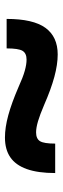

<svg xmlns="http://www.w3.org/2000/svg" viewBox="237 -686 250 764"><g transform="rotate(90 362.0 -304.0)"><path d="M55.3 -205.4Q55.3 -311 90.8 -359.8Q126.3 -408.6 196.7 -408.6Q236.6 -408.6 285.8 -395.3Q335 -382 396.6 -355Q436.3 -338 462.3 -330.3Q488.3 -322.6 506.7 -322.6Q532 -322.6 541.7 -338.1Q551.4 -353.6 551.4 -398.6H668.6Q668.6 -330.3 652.8 -285.8Q637 -241.3 605.8 -220Q574.7 -198.7 527.3 -198.7Q487.3 -198.7 438.5 -212Q389.7 -225.3 327.3 -252.3Q287.7 -270.3 262 -277.5Q236.3 -284.7 217.3 -284.7Q192 -284.7 182.3 -268.7Q172.6 -252.7 172.6 -205.4Z"/></g></svg>

Font: M PLUS 1 Thin
Style: Regular
Weight: 100
Designer: Coji Morishita
Foundry: UNDERFOREST DESIGN
Version: Version 1.001